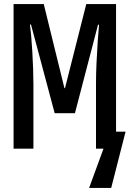

<svg xmlns="http://www.w3.org/2000/svg" viewBox="-20 -734 640 948"><path d="M47 0V-714H196L298 -299H301L406 -714H553V-84H600L529 194H420L491 0H454V-321Q454 -367 456.5 -423Q459 -479 462.5 -529.5Q466 -580 469 -612H464L350 -175H250L133 -613H128Q131 -591 134 -556Q137 -521 139.5 -479.5Q142 -438 143.5 -396Q145 -354 145 -319V0Z"/></svg>

Font: Noto Sans Mono Medium
Style: Regular
Weight: 500
Designer: Monotype Design Team
Foundry: Monotype Imaging Inc.
Version: Version 2.014